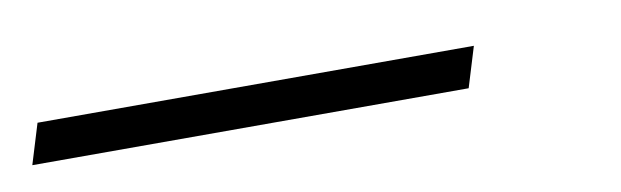

<svg xmlns="http://www.w3.org/2000/svg" viewBox="-134 38 547 169"><g transform="rotate(-10 139.0 122.0)"><path d="M-101.5 104H288.5L277.5 140H-112.5Z"/></g></svg>

Font: Newsreader Light
Style: Italic
Weight: 300
Italic angle: -17°
Designer: Hugues Gentile
Foundry: Production Type
Version: Version 1.003